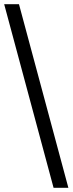

<svg xmlns="http://www.w3.org/2000/svg" viewBox="-20 -795 348 921"><path d="M71 -775H0L237 106H308Z"/></svg>

Font: Glegoo
Style: Regular
Weight: 400
Version: Version 2.0.1; ttfautohint (v0.9) -r 48 -G 60